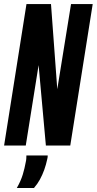

<svg xmlns="http://www.w3.org/2000/svg" viewBox="-36 -720 478 950"><path d="M-15.7 0 95 -700H216.3L247.4 -278.6L315.5 -700H422.7L311.7 0H191L155 -397.8L91.5 0ZM94.6 49.2H200.1Q200.1 53.4 199.6 57.9Q199.1 62.4 197.8 67.2Q192 94.8 182.9 120.2Q173.7 145.7 161.5 168.1Q149.3 190.5 132 210.2H47.2Q66.9 175.8 76.6 143.9Q86.2 112.1 91.6 81.2Q93.6 73.2 94.1 64.7Q94.6 56.2 94.6 49.2Z"/></svg>

Font: Georama
Style: Italic
Weight: 400
Width: 2
Italic angle: -9°
Designer: Jean-Baptiste Levee
Foundry: Production Type
Version: Version 1.000